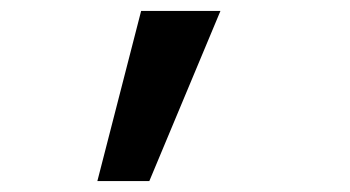

<svg xmlns="http://www.w3.org/2000/svg" viewBox="-20 -741 640 351"><path d="M158 -410 238 -721H383L253 -410Z"/></svg>

Font: JetBrains Mono NL SemiBold
Style: Regular
Weight: 600
Designer: Philipp Nurullin, Konstantin Bulenkov
Foundry: JetBrains
Version: Version 2.304; ttfautohint (v1.8.4.7-5d5b)